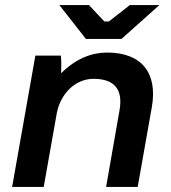

<svg xmlns="http://www.w3.org/2000/svg" viewBox="-20 -740 675 760"><path d="M28 0H153L205 -293C221 -373 281 -428 350 -428C438 -428 467 -381 453 -303L400 0H525L581 -316C605 -453 539 -532 404 -532C343 -532 280 -508 222 -450C223 -475 223 -501 221 -520H120ZM320 -586H461L611 -720H494L411 -655H393L332 -720H215Z"/></svg>

Font: Fixel Display SemiBold
Style: Italic
Weight: 600
Italic angle: -10°
Designer: AlfaBravo + MacPaw
Foundry: Kyrylo Tkachov, Marchela Mozhyna, Serhii Makarenko, Maria Weinstein, Zakhar Kryvoshyya
Version: Version 1.210;Glyphs 3.2 (3217)